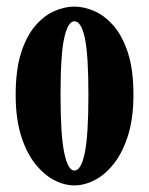

<svg xmlns="http://www.w3.org/2000/svg" viewBox="-20 -551 452 582"><path d="M205.5 11Q174.5 11 143.2 -5.5Q112 -22 85.5 -56Q59 -90 43.2 -141.8Q27.5 -193.5 27.5 -263.5Q27.5 -339.5 44 -391Q60.5 -442.5 87.2 -473.2Q114 -504 145 -517.5Q176 -531 205.5 -531Q234.5 -531 265.8 -517.5Q297 -504 324 -473.2Q351 -442.5 367.8 -391Q384.5 -339.5 384.5 -263.5Q384.5 -193.5 368.5 -141.8Q352.5 -90 326 -56Q299.5 -22 268 -5.5Q236.5 11 205.5 11ZM205.5 -34Q226 -34 237 -87.5Q248 -141 248 -263.5Q248 -386.5 237 -436.5Q226 -486.5 205.5 -486.5Q186 -486.5 174.8 -436.5Q163.5 -386.5 163.5 -263.5Q163.5 -141 174.8 -87.5Q186 -34 205.5 -34Z"/></svg>

Font: Imbue Thin 10pt ExtraBold
Style: Regular
Weight: 800
Version: Version 1.102